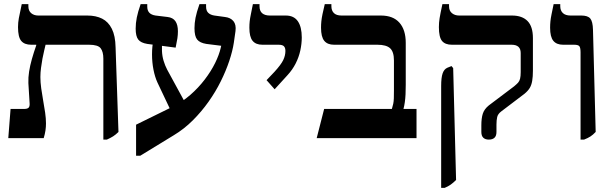

<svg xmlns="http://www.w3.org/2000/svg" viewBox="-20 -667 2961 927"><path d="M479 7V-384Q479 -417 466 -434Q453 -451 410 -451H131Q98 -451 82.5 -469.5Q67 -488 67 -536Q67 -558 71 -579.5Q75 -601 85 -647H117V-637Q117 -615 130.5 -603.5Q144 -592 165 -592H402Q443 -592 473 -577Q503 -562 520 -528Q537 -494 538 -439L552 -30Q539 -17 526.5 -9Q514 -1 496 7ZM20 0 31 -141H96Q112 -141 118 -147Q124 -153 123 -168L117 -266Q116 -293 120.5 -321.5Q125 -350 134 -382Q143 -414 155 -448V-481H200V-451Q198 -441 193.5 -423.5Q189 -406 185 -384Q181 -362 178 -339Q175 -316 175 -295Q175 -270 179 -240.5Q183 -211 188.5 -181Q194 -151 198 -123Q202 -95 202 -71Q202 -54 199.5 -37Q197 -20 191 0Z M637 85V-65L810 -150Q859 -174 898.5 -208.5Q938 -243 968.5 -283Q999 -323 1018.5 -362.5Q1038 -402 1046 -437L1048 -446L976 -455Q945 -460 932 -476Q919 -492 919 -531Q919 -555 924 -581Q929 -607 943 -647H975V-635Q975 -615 985.5 -605Q996 -595 1015 -592L1066 -585Q1093 -582 1107 -565Q1121 -548 1117 -517L1109 -461Q1103 -421 1087 -373Q1071 -325 1046 -274.5Q1021 -224 987 -176Q953 -128 911 -86Q869 -44 819 -14L657 85ZM812 -117 740 -269Q728 -295 721 -330.5Q714 -366 714 -404.5Q714 -443 721 -475L764 -472Q761 -446 762 -421Q763 -396 770 -373Q777 -350 787 -331L885 -151ZM828 -437 691 -455Q660 -460 647.5 -476Q635 -492 635 -529Q635 -555 640.5 -582.5Q646 -610 659 -647H691V-635Q691 -616 701 -605.5Q711 -595 731 -592L789 -585Q815 -582 827 -564.5Q839 -547 839 -516Q839 -499 836.5 -482Q834 -465 828 -437Z M1306 -236 1267 -280 1305 -320Q1337 -355 1347.5 -377Q1358 -399 1358 -421Q1358 -436 1351 -443.5Q1344 -451 1325 -451H1247Q1215 -451 1199.5 -470Q1184 -489 1184 -533Q1184 -549 1185.5 -563.5Q1187 -578 1191 -597Q1195 -616 1201 -647H1233V-637Q1233 -614 1246 -603Q1259 -592 1283 -592H1360Q1399 -592 1418 -564.5Q1437 -537 1437 -486Q1437 -456 1430 -423.5Q1423 -391 1407.5 -360.5Q1392 -330 1368 -304Z M1509 0 1545 -141H1872Q1876 -154 1878.5 -165.5Q1881 -177 1881.5 -192.5Q1882 -208 1882 -232V-375Q1882 -417 1863.5 -434Q1845 -451 1802 -451H1593Q1561 -451 1545.5 -470Q1530 -489 1530 -533Q1530 -549 1531.5 -564Q1533 -579 1537 -598.5Q1541 -618 1548 -647H1580V-637Q1580 -616 1592 -604Q1604 -592 1629 -592H1819Q1878 -592 1908.5 -557.5Q1939 -523 1939 -460V-258Q1939 -232 1938 -211.5Q1937 -191 1934.5 -173.5Q1932 -156 1928 -141H1991V0Z M2340 7Q2323 7 2313.5 -2Q2304 -11 2304 -30V-62Q2304 -96 2311 -118Q2318 -140 2340 -158L2462 -250Q2474 -260 2481 -267.5Q2488 -275 2491 -287Q2494 -299 2494 -319V-411Q2494 -431 2483 -441Q2472 -451 2450 -451H2162Q2129 -451 2114 -469.5Q2099 -488 2099 -536Q2099 -558 2102.5 -579.5Q2106 -601 2116 -647H2148V-637Q2148 -615 2162 -603.5Q2176 -592 2197 -592H2452Q2501 -592 2527 -565.5Q2553 -539 2553 -483V-326Q2553 -297 2549.5 -276.5Q2546 -256 2537.5 -242Q2529 -228 2512 -214L2400 -129Q2384 -117 2380.5 -102Q2377 -87 2377 -65V-30Q2377 -11 2367.5 -2Q2358 7 2340 7ZM2110 240V-252Q2110 -292 2117 -312.5Q2124 -333 2140 -340L2160 -348L2168 -338L2182 202Q2169 215 2156.5 224Q2144 233 2127 240Z M2783 7V-414Q2783 -436 2777.5 -443.5Q2772 -451 2752 -451H2699Q2667 -451 2651.5 -470Q2636 -489 2636 -533Q2636 -549 2637.5 -564Q2639 -579 2643 -598.5Q2647 -618 2653 -647H2685V-637Q2685 -616 2697.5 -604Q2710 -592 2735 -592H2787Q2818 -592 2830 -577.5Q2842 -563 2843 -523L2856 -30Q2843 -16 2830.5 -8Q2818 0 2800 7Z"/></svg>

Font: Noto Serif Hebrew SemiBold
Style: Regular
Weight: 600
Version: Version 2.003